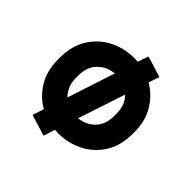

<svg xmlns="http://www.w3.org/2000/svg" viewBox="-164 -716 940 940"><g transform="rotate(45 306.0 -246.0)"><path d="M262 73 152 39 171 -20Q117 -50 82.5 -106.5Q48 -163 48 -242V-254Q48 -335 84 -392.5Q120 -450 179 -480Q238 -510 306 -510Q313 -510 319.5 -510Q326 -510 332 -509L351 -565L460 -531L441 -475Q495 -444 529.5 -388Q564 -332 564 -254V-242Q564 -160 528 -103Q492 -46 433 -16Q374 14 306 14Q300 14 293.5 13.5Q287 13 281 13ZM212 -142 293 -389Q243 -385 208.5 -350.5Q174 -316 174 -258V-238Q174 -207 184.5 -183Q195 -159 212 -142ZM321 -107Q371 -112 404.5 -146Q438 -180 438 -238V-258Q438 -316 402 -352Z"/></g></svg>

Font: Space Mono
Style: Bold
Weight: 700
Monospace: yes
Designer: Colophon Foundry + Benjamin Critton
Foundry: Colophon Foundry & Benjamin Critton
Version: Version 1.003; ttfautohint (v1.8.4.7-5d5b)